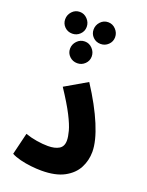

<svg xmlns="http://www.w3.org/2000/svg" viewBox="-160 -938 784 1023"><g transform="rotate(20 232.5 -426.5)"><path d="M35 -27 65 -151Q96 -140 130.5 -134.5Q165 -129 194 -129Q233 -129 256.5 -143Q280 -157 280 -191Q280 -212 271.5 -244Q263 -276 237.5 -326Q212 -376 161 -453L285 -525Q354 -419 391 -330Q428 -241 428 -181Q428 -132 406 -89.5Q384 -47 335 -20.5Q286 6 206 6Q179 6 147 2.5Q115 -1 85 -8.5Q55 -16 35 -27ZM111 -736Q85 -736 67.5 -753.5Q50 -771 50 -796Q50 -821 67.5 -840Q85 -859 111 -859Q136 -859 154 -840Q172 -821 172 -796Q172 -771 154 -753.5Q136 -736 111 -736ZM272 -736Q246 -736 228.5 -753.5Q211 -771 211 -796Q211 -821 228.5 -840Q246 -859 272 -859Q297 -859 315 -840Q333 -821 333 -796Q333 -771 315 -753.5Q297 -736 272 -736ZM190 -597Q164 -597 146 -614.5Q128 -632 128 -657Q128 -682 146 -701Q164 -720 190 -720Q215 -720 233 -701Q251 -682 251 -657Q251 -632 233 -614.5Q215 -597 190 -597Z"/></g></svg>

Font: Noto Sans Arabic Cond
Style: Bold
Weight: 700
Width: 3
Designer: Monotype Design Team, Nadine Chahine, Nizar Qandah and Khaled Hosny
Foundry: Monotype Imaging Inc.
Version: Version 2.012; ttfautohint (v1.8.4.7-5d5b)